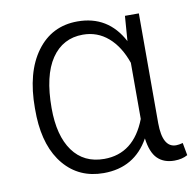

<svg xmlns="http://www.w3.org/2000/svg" viewBox="-66 -606 696 684"><g transform="rotate(-10 281.5 -264.0)"><path d="M477.5 -528.3V-130.9Q478 -42.5 526.9 -42.5Q537.1 -42.5 551.3 -46.4L559.6 -1Q539.6 10.3 511.7 10.3Q473.6 10.3 450.9 -12Q428.2 -34.2 421.4 -85.9Q367.7 10.3 255.9 10.3Q167.5 10.3 113.5 -53.5Q59.6 -117.2 54.7 -229L54.2 -259.8Q54.2 -389.2 108.9 -463.6Q163.6 -538.1 256.8 -538.1Q367.7 -538.1 420.4 -438L427.2 -528.3ZM112.8 -249.5Q112.8 -149.9 152.8 -94.5Q192.9 -39.1 266.6 -39.1Q373.5 -39.1 418.9 -156.7V-359.9Q397.5 -421.4 358.6 -454.8Q319.8 -488.3 267.6 -488.3Q194.8 -488.3 153.8 -427.7Q112.8 -367.2 112.8 -249.5Z"/></g></svg>

Font: RobotoInd Light
Style: Regular
Weight: 300
Designer: Google
Version: Version 2.001151; 2014